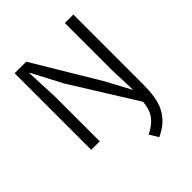

<svg xmlns="http://www.w3.org/2000/svg" viewBox="-238 -760 1117 1117"><g transform="rotate(-45 321.0 -201.0)"><path d="M241 -385 144 -570H141L150 -366V0H80V-630H175L416 -228L497 -77H499L493 -246V-630H563V-61Q563 -5 556.5 39Q550 83 532.5 118Q515 153 486 180Q457 207 412 228L379 174Q434 146 460 110.5Q486 75 491 16Z"/></g></svg>

Font: Mukta Light
Style: Regular
Weight: 300
Designer: Girish Dalvi and Yashodeep Gholap
Foundry: Ek Type
Version: Version 2.538;PS 1.002;hotconv 16.6.51;makeotf.lib2.5.65220;